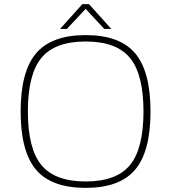

<svg xmlns="http://www.w3.org/2000/svg" viewBox="-20 -890 829 930"><path d="M395 20Q229 20 154.5 -68Q80 -156 80 -350Q80 -544 155 -632Q230 -720 395 -720Q560 -720 634.5 -632Q709 -544 709 -350Q709 -156 634.5 -68Q560 20 395 20ZM609.5 -609.5Q544 -689 395 -689Q246 -689 180.5 -609.5Q115 -530 115 -350Q115 -170 180.5 -90.5Q246 -11 395 -11Q544 -11 609.5 -90.5Q675 -170 675 -350Q675 -530 609.5 -609.5ZM519 -750H485L395 -847L304 -750H271L379 -870H411Z"/></svg>

Font: Fivo Sans Thin
Style: Regular
Weight: 250
Foundry: Alexander Slobzheninov
Version: 1.0